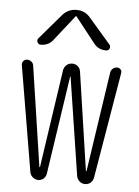

<svg xmlns="http://www.w3.org/2000/svg" viewBox="-54 -797 607 839"><g transform="rotate(5 250.0 -377.5)"><path d="M309.6 -725.6 404.3 -616.2Q410.2 -608.4 406.2 -599.1Q402.3 -589.8 391.6 -589.8Q356.4 -589.8 336.9 -616.2L250 -726.6Q249 -727.5 248 -727.5L246.1 -726.6L159.2 -616.2Q139.6 -589.8 104.5 -589.8Q94.7 -589.8 90.3 -599.1Q85.9 -608.4 91.8 -616.2L185.5 -725.6Q210 -754.9 248 -754.9Q286.1 -754.9 309.6 -725.6ZM108.4 -31.2 30.3 -495.1Q29.3 -504.9 35.6 -512.2Q42 -519.5 50.8 -519.5Q62.5 -519.5 70.8 -512.7Q79.1 -505.9 80.1 -495.1L145.5 -57.6Q145.5 -56.6 147.5 -56.6Q148.4 -56.6 148.4 -57.6L211.9 -488.3Q214.8 -502 225.1 -510.7Q235.4 -519.5 249.5 -519.5Q263.7 -519.5 273.9 -510.7Q284.2 -502 286.1 -488.3L349.6 -57.6Q349.6 -56.6 351.6 -56.6Q352.5 -56.6 352.5 -57.6L418 -496.1Q419.9 -505.9 427.7 -512.7Q435.5 -519.5 446.3 -519.5Q456.1 -519.5 461.9 -512.7Q467.8 -505.9 465.8 -496.1L387.7 -32.2Q385.7 -18.6 375.5 -9.3Q365.2 0 351.1 0Q336.9 0 326.7 -8.8Q316.4 -17.6 313.5 -32.2L247.1 -461.9Q247.1 -462.9 246.1 -462.9Q245.1 -462.9 245.1 -461.9L180.7 -31.2Q178.7 -17.6 168.9 -8.8Q159.2 0 145.5 0Q131.8 0 121.1 -9.3Q110.4 -18.6 108.4 -31.2Z"/></g></svg>

Font: Rounded-X Mgen+ 1m light
Style: Regular
Weight: 200
Designer: [Source Han Sans]
Ryoko NISHIZUKA  (kana & ideographs); Paul D. Hunt (Latin, Greek & Cyrillic); Wenlong ZHANG  (bopomofo
Version: Version 1.059.20150602